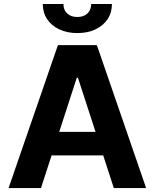

<svg xmlns="http://www.w3.org/2000/svg" viewBox="-20 -957 787 977"><path d="M188.5 0H23.6L274.8 -727.5H472.9L723.6 0H559.2L376.6 -561.3H370.7ZM178.7 -285.9H567.8V-166.2H178.7ZM373.5 -788.7Q321.5 -788.7 281.8 -807.4Q242.1 -826.2 219.9 -859.4Q197.7 -892.6 197.7 -936.7H302.7Q302.7 -906.4 321.8 -888.5Q340.8 -870.5 373.6 -870.5Q405.9 -870.5 424.9 -888.5Q443.9 -906.4 443.9 -936.7H549.6Q549.6 -892.6 527.4 -859.4Q505.1 -826.2 465.6 -807.4Q426.1 -788.7 373.5 -788.7Z"/></svg>

Font: GitLab Sans
Style: Regular
Weight: 400
Designer: Rasmus Andersson
Foundry: Modifications by GitLab B.V., manufactured by rsms
Version: Version 4.000;git-c8fb6b7